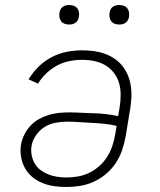

<svg xmlns="http://www.w3.org/2000/svg" viewBox="-20 -739 640 767"><path d="M245 8Q220 8 195.5 4.5Q171 1 149 -8Q127 -17 109 -32Q91 -47 79.5 -68Q68 -89 64 -113.5Q60 -138 64 -162Q68 -183 77.5 -202Q87 -221 102 -237Q117 -253 136 -263.5Q155 -274 175 -280Q195 -286 215.5 -288Q236 -290 257 -290Q281 -290 306 -288.5Q331 -287 355.5 -286.5Q380 -286 404.5 -283Q429 -280 452 -275L458 -311Q462 -335 462 -360Q462 -385 455.5 -407.5Q449 -430 434.5 -448.5Q420 -467 400.5 -478.5Q381 -490 357 -495Q333 -500 308 -500Q283 -500 257.5 -495Q232 -490 208.5 -477.5Q185 -465 165.5 -446.5Q146 -428 132 -405L94 -422Q111 -450 134.5 -473Q158 -496 187 -511Q216 -526 247 -532Q278 -538 308 -538Q331 -538 354 -535Q377 -532 398 -524.5Q419 -517 437 -505Q455 -493 468.5 -476Q482 -459 490.5 -439Q499 -419 502.5 -396.5Q506 -374 505 -350.5Q504 -327 500 -304L482 -194Q477 -167 468 -140Q459 -113 443 -88.5Q427 -64 404 -44.5Q381 -25 354.5 -13Q328 -1 300.5 3.5Q273 8 245 8ZM245 -30Q268 -30 291 -34Q314 -38 336 -48.5Q358 -59 376.5 -75.5Q395 -92 408 -112.5Q421 -133 428.5 -155.5Q436 -178 440 -201L446 -236Q422 -242 397.5 -244.5Q373 -247 348.5 -248Q324 -249 299 -251Q274 -253 249 -253Q227 -253 203.5 -249Q180 -245 159.5 -232.5Q139 -220 124.5 -199.5Q110 -179 106 -156Q103 -138 106.5 -119.5Q110 -101 119 -85.5Q128 -70 142 -59.5Q156 -49 172.5 -42.5Q189 -36 207.5 -33Q226 -30 245 -30ZM456 -641Q447 -641 438.5 -644Q430 -647 424.5 -654Q419 -661 417.5 -670.5Q416 -680 418 -690Q419 -696 422 -702Q425 -708 431 -712Q437 -716 443.5 -717.5Q450 -719 456 -719Q466 -719 474.5 -716Q483 -713 488.5 -706Q494 -699 495.5 -689.5Q497 -680 495 -670Q494 -664 490.5 -658Q487 -652 481.5 -648Q476 -644 469.5 -642.5Q463 -641 456 -641ZM256 -641Q247 -641 238.5 -644Q230 -647 224.5 -654Q219 -661 217.5 -670.5Q216 -680 218 -690Q219 -696 222 -702Q225 -708 231 -712Q237 -716 243.5 -717.5Q250 -719 256 -719Q266 -719 274.5 -716Q283 -713 288.5 -706Q294 -699 295.5 -689.5Q297 -680 295 -670Q294 -664 290.5 -658Q287 -652 281.5 -648Q276 -644 269.5 -642.5Q263 -641 256 -641Z"/></svg>

Font: Iosevka Slab XLtEx
Style: Italic
Weight: 200
Width: 7
Italic angle: -9°
Monospace: yes
Designer: Belleve Invis
Foundry: Belleve Invis
Version: Version 11.1.0; ttfautohint (v1.8.3)